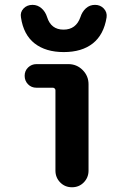

<svg xmlns="http://www.w3.org/2000/svg" viewBox="-20 -790 540 810"><path d="M380.9 -769.5Q403.3 -769.5 418 -753.9Q432.6 -738.3 429.7 -716.8Q418 -643.6 371.6 -606.9Q325.2 -570.3 249 -570.3Q172.9 -570.3 126 -606.9Q79.1 -643.6 68.4 -716.8Q64.5 -738.3 79.1 -753.9Q93.8 -769.5 117.2 -769.5Q138.7 -769.5 155.3 -754.9Q171.9 -740.2 178.7 -717.8Q195.3 -665 248 -665Q300.8 -665 319.3 -717.8Q326.2 -740.2 342.3 -754.9Q358.4 -769.5 380.9 -769.5ZM268.6 -519.5Q303.7 -519.5 328.6 -494.6Q353.5 -469.7 353.5 -434.6V-70.3Q353.5 -41 333.5 -20.5Q313.5 0 283.7 0Q253.9 0 233.9 -20.5Q213.9 -41 213.9 -70.3V-409.2Q213.9 -414.1 210.4 -417Q207 -419.9 203.1 -419.9H133.8Q112.3 -419.9 98.1 -434.6Q84 -449.2 84 -470.2Q84 -491.2 98.6 -505.4Q113.3 -519.5 133.8 -519.5Z"/></svg>

Font: Rounded-X Mgen+ 1mn bold
Style: Bold
Weight: 700
Designer: [Source Han Sans]
Ryoko NISHIZUKA  (kana & ideographs); Paul D. Hunt (Latin, Greek & Cyrillic); Wenlong ZHANG  (bopomofo
Version: Version 1.059.20150602